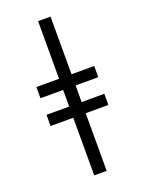

<svg xmlns="http://www.w3.org/2000/svg" viewBox="-176 -905 852 1130"><g transform="rotate(-20 250.0 -340.0)"><path d="M211 143V-218H69V-288H211V-392H69V-462H211V-823H289V-462H431V-392H289V-288H431V-218H289V143Z"/></g></svg>

Font: Iosevka Slab
Style: Regular
Weight: 400
Monospace: yes
Designer: Belleve Invis
Foundry: Belleve Invis
Version: Version 11.2.4; ttfautohint (v1.8.3)